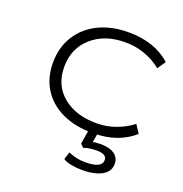

<svg xmlns="http://www.w3.org/2000/svg" viewBox="-125 -611 868 911"><g transform="rotate(20 309.0 -155.0)"><path d="M372 8Q286 8 221 -22Q156 -52 119.5 -108.5Q83 -165 83 -242Q83 -320 120 -378.5Q157 -437 222 -468.5Q287 -500 373 -500Q439 -500 492.5 -481.5Q546 -463 585 -427L557 -386Q520 -416 473.5 -433Q427 -450 374 -450Q270 -450 205 -392.5Q140 -335 140 -242Q140 -149 205 -95.5Q270 -42 373 -42Q427 -42 473.5 -59.5Q520 -77 554 -104L581 -63Q543 -29 491.5 -10.5Q440 8 372 8ZM386 190Q359 190 332.5 185Q306 180 290 170L302 132Q327 142 345.5 146Q364 150 387 150Q431 150 451.5 139.5Q472 129 472 109Q472 94 459.5 86.5Q447 79 422 79Q406 79 389.5 81Q373 83 356 89L340 74L355 -20H401L388 55L366 52Q387 47 401.5 45.5Q416 44 427 44Q458 44 479 51.5Q500 59 511.5 74Q523 89 523 110Q523 135 507 153Q491 171 459.5 180.5Q428 190 386 190Z"/></g></svg>

Font: Nunito Sans 7pt Expanded ExtraLight
Style: Regular
Weight: 250
Width: 7
Designer: Vernon Adams
Foundry: Vernon Adams
Version: Version 3.101;gftools[0.9.27]